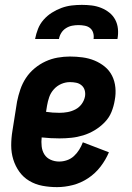

<svg xmlns="http://www.w3.org/2000/svg" viewBox="-20 -760 540 788"><path d="M214 8Q183 8 154 2.5Q125 -3 100.5 -17.5Q76 -32 59.5 -55Q43 -78 34.5 -105.5Q26 -133 26 -163Q26 -193 31 -223L50 -343Q55 -368 63.5 -393Q72 -418 86.5 -440Q101 -462 122 -479.5Q143 -497 167 -508Q191 -519 216.5 -523.5Q242 -528 267 -528Q293 -528 319 -524.5Q345 -521 368 -511.5Q391 -502 410 -486.5Q429 -471 440 -449Q451 -427 453.5 -401Q456 -375 451 -349Q447 -324 437.5 -300.5Q428 -277 409.5 -258Q391 -239 368.5 -225.5Q346 -212 321.5 -204.5Q297 -197 272.5 -194.5Q248 -192 224 -192Q205 -192 187.5 -193Q170 -194 151 -196Q149 -178 151 -159.5Q153 -141 162 -126.5Q171 -112 187.5 -104.5Q204 -97 223 -97Q239 -97 255 -102.5Q271 -108 283.5 -119.5Q296 -131 305 -145.5Q314 -160 320 -176L427 -135Q414 -104 392.5 -76Q371 -48 341.5 -28.5Q312 -9 279 -0.5Q246 8 214 8ZM224 -297Q241 -297 257.5 -300Q274 -303 289.5 -311Q305 -319 315.5 -333.5Q326 -348 329 -365Q331 -378 327.5 -390Q324 -402 314.5 -410Q305 -418 292.5 -420.5Q280 -423 267 -423Q249 -423 231.5 -415.5Q214 -408 201 -393.5Q188 -379 182 -361.5Q176 -344 173 -326L169 -301Q182 -299 196 -298Q210 -297 224 -297ZM124 -600Q128 -621 136 -641.5Q144 -662 159 -679Q174 -696 193 -708Q212 -720 232.5 -727.5Q253 -735 274 -737.5Q295 -740 316 -740Q337 -740 357 -737.5Q377 -735 395.5 -727.5Q414 -720 429 -708Q444 -696 453 -679Q462 -662 464 -641.5Q466 -621 462 -600H364Q366 -613 362.5 -625Q359 -637 350 -644.5Q341 -652 328 -654.5Q315 -657 302 -657Q289 -657 276 -654.5Q263 -652 251 -644.5Q239 -637 231.5 -625Q224 -613 222 -600Z"/></svg>

Font: Iosevka Term Curly Extrabold
Style: Italic
Weight: 800
Italic angle: -9°
Designer: Belleve Invis
Foundry: Belleve Invis
Version: Version 32.3.0